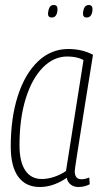

<svg xmlns="http://www.w3.org/2000/svg" viewBox="-20 -738 412 768"><path d="M294 10Q275 10 262.5 0Q250 -10 247 -27Q225 -11 197 -0.5Q169 10 139 10Q83 10 53 -31Q23 -72 23 -152Q23 -267 51.5 -355Q80 -443 132 -492.5Q184 -542 253 -542Q308 -542 352 -519Q333 -401 320 -320Q307 -239 299 -187.5Q291 -136 286.5 -107.5Q282 -79 280.5 -67.5Q279 -56 279 -53Q279 -21 306 -21Q320 -21 337 -28L339 -1Q318 10 294 10ZM244 -54 314 -498Q288 -512 249 -512Q195 -512 151.5 -468Q108 -424 83 -344Q58 -264 58 -157Q58 -91 81 -56.5Q104 -22 147 -22Q172 -22 198 -31Q224 -40 244 -54ZM327 -668Q311 -668 312 -685Q313 -700 318.5 -709Q324 -718 335 -718Q351 -718 350 -699Q348 -668 327 -668ZM187 -668Q171 -668 172 -685Q173 -698 178 -708Q183 -718 195 -718Q211 -718 210 -699Q208 -668 187 -668Z"/></svg>

Font: Georama SemiCondensed ExtraLight
Style: Italic
Weight: 200
Width: 4
Italic angle: -9°
Designer: Jean-Baptiste Levee
Foundry: Production Type
Version: Version 1.000